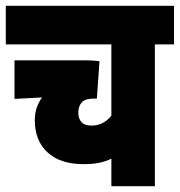

<svg xmlns="http://www.w3.org/2000/svg" viewBox="-20 -642 620 662"><path d="M580 -489H514V0H364V-95Q344 -85 321 -80.5Q298 -76 268 -76Q188 -76 144 -116.5Q100 -157 100 -227Q100 -253 107.5 -273Q115 -293 125 -306L30 -301V-434H278Q299 -434 323 -431L314 -302H302Q274 -302 262 -289Q250 -276 250 -253Q250 -234 260.5 -221.5Q271 -209 296 -209Q317 -209 334 -218Q351 -227 364 -243V-489H0V-622H580Z"/></svg>

Font: Noto Sans Devanagari UI ExtraCondensed Black
Style: Regular
Weight: 900
Width: 2
Designer: Jelle Bosma - Monotype Design Team
Foundry: Monotype Imaging Inc.
Version: Version 2.003